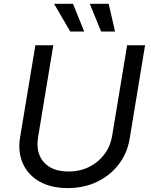

<svg xmlns="http://www.w3.org/2000/svg" viewBox="-20 -962 784 994"><path d="M330.6 11.7Q243.2 11.7 183.6 -22.7Q124 -57.1 97.9 -116.7Q71.8 -176.3 84 -251L163.1 -727.5H255.9L177.2 -252Q168.5 -198.7 184.6 -158.7Q200.7 -118.7 238.8 -96.4Q276.9 -74.2 334 -74.2Q394 -74.2 441.9 -98.1Q489.7 -122.1 520.8 -163.6Q551.8 -205.1 560.5 -258.3L638.2 -727.5H731L651.4 -244.6Q639.2 -169.4 595 -111.6Q550.8 -53.7 482.9 -21Q415 11.7 330.6 11.7ZM503.4 -798.8 444.8 -942.4H542.5L575.7 -798.8ZM343.8 -798.8 259.8 -942.4H357.9L416 -798.8Z"/></svg>

Font: Inter Variable
Style: Italic
Weight: 400
Italic angle: -9.39999°
Designer: Rasmus Andersson
Foundry: rsms
Version: Version 4.001;git-9221beed3